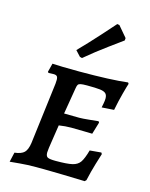

<svg xmlns="http://www.w3.org/2000/svg" viewBox="-116 -841 724 924"><g transform="rotate(15 245.5 -379.0)"><path d="M236 -53Q293 -53 318.5 -59Q344 -65 356.5 -83Q369 -101 381 -144L438 -149L442 -142Q438 -130 425.5 -88.5Q413 -47 403 -2L396 5Q371 4 290 2Q209 0 152 0Q110 0 72 3.5Q34 7 23 8L34 -40Q68 -44 82 -58Q96 -72 101 -106L139 -412Q140 -420 140 -431Q140 -444 135 -449Q130 -454 118 -454L93 -453L89 -458L100 -501Q113 -500 151.5 -499Q190 -498 234 -498Q392 -498 475 -508L479 -502Q475 -491 464 -450Q453 -409 444 -363L383 -359Q384 -364 387 -379Q390 -394 390 -405Q390 -422 381.5 -430Q373 -438 352.5 -440.5Q332 -443 288 -443Q266 -443 256.5 -441Q247 -439 243.5 -434Q240 -429 238 -416L216 -284L292 -283Q309 -283 342 -286.5Q375 -290 386 -291L390 -285L372 -225Q361 -225 330.5 -226Q300 -227 267 -227Q238 -227 206 -222L195 -150Q186 -94 186 -82Q186 -63 196 -58Q206 -53 236 -53ZM230 -564 219 -567 194 -594Q242 -643 290 -696.5Q338 -750 352 -766L363 -764L408 -711L407 -699Q392 -688 338.5 -649Q285 -610 230 -564Z"/></g></svg>

Font: Alegreya SC Medium
Style: Italic
Weight: 500
Italic angle: -7°
Designer: Juan Pablo del Peral
Foundry: Huerta Tipografica
Version: Version 2.007; ttfautohint (v1.6)